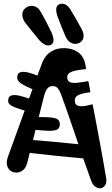

<svg xmlns="http://www.w3.org/2000/svg" viewBox="-20 -947 605 1037"><path d="M22 -98Q29 -117.5 46 -164.2Q63 -211 85 -271.8Q107 -332.5 129 -393Q131 -397.5 132.5 -402Q134 -406.5 135.5 -410.8Q137 -415 138.5 -419.5Q141 -425.5 143.2 -431.8Q145.5 -438 147.5 -444Q153.5 -460 159 -475.2Q164.5 -490.5 169.5 -504.5Q171.5 -509 173 -513.2Q174.5 -517.5 176 -521.8Q177.5 -526 179 -530Q181.5 -537.5 184.2 -544.2Q187 -551 189 -557.5Q197 -578.5 201.8 -591.2Q206.5 -604 207 -606Q223 -647.5 255 -667.8Q287 -688 328 -687Q371 -686.5 402 -664.5Q433 -642.5 441 -598Q442 -592 443.2 -586Q444.5 -580 445 -574Q385 -568 364 -558.2Q343 -548.5 343 -531Q343 -509.5 357.8 -503.2Q372.5 -497 398.2 -500Q424 -503 457 -509Q460 -494 463 -479Q466 -464 468 -449Q421.5 -443 402.8 -433.5Q384 -424 384 -405Q384 -383 398.5 -377Q413 -371 435 -374.2Q457 -377.5 480 -384Q490 -334 499.5 -284Q509 -234 518 -184.5Q527 -135 536 -85.8Q545 -36.5 553 12Q558.5 39.5 547 54.8Q535.5 70 519 70Q506.5 70 493.5 60.5Q480.5 51 473 31Q432.5 -81 392.5 -200.2Q352.5 -319.5 314 -426Q303.5 -455.5 293.2 -468.8Q283 -482 265 -482Q248 -482 236.8 -470Q225.5 -458 217 -425Q194 -336 171.5 -244Q149 -152 127 -67Q119.5 -39.5 103.5 -27.2Q87.5 -15 70 -15Q38 -15 24 -39.2Q10 -63.5 22 -98ZM123 -251 142 -314Q165.5 -315 188.2 -315Q211 -315 234 -314Q268.5 -312.5 285.8 -305.5Q303 -298.5 303 -276Q303 -254.5 288 -246.8Q273 -239 230 -241Q203 -242.5 176.2 -245.2Q149.5 -248 123 -251ZM133 -122Q110 -125 96 -134.5Q82 -144 82 -159Q82 -182.5 100.2 -188.5Q118.5 -194.5 144 -192Q209.5 -187 281.2 -180.2Q353 -173.5 424 -166L444 -90Q360 -97.5 280.2 -105.8Q200.5 -114 133 -122ZM165 -461Q131.5 -475 111.2 -485.8Q91 -496.5 82 -506.5Q73 -516.5 73 -528Q73 -551.5 90 -556.8Q107 -562 134.8 -554.8Q162.5 -547.5 193.5 -534ZM130 -345Q90.5 -356 67.2 -364.5Q44 -373 34 -381.8Q24 -390.5 24 -402Q24 -426 41 -431.2Q58 -436.5 86.2 -429.8Q114.5 -423 148 -411ZM411 -246 396 -321Q421.5 -325.5 437.2 -325.2Q453 -325 460 -314.2Q467 -303.5 467 -277Q467 -258.5 453 -253.5Q439 -248.5 411 -246ZM447 -86 432 -166Q458 -171.5 473.5 -170.5Q489 -169.5 496 -157.5Q503 -145.5 503 -118Q503 -98 489 -92.8Q475 -87.5 447 -86ZM241 -701.5Q229 -701.5 216.2 -709.5Q203.5 -717.5 192 -730Q173.5 -752 154 -777Q134.5 -802 118 -822Q100.5 -844.5 100.5 -867.5Q100.5 -889.5 116.5 -902.5Q132.5 -915.5 151.5 -915.5Q164.5 -915.5 177 -908.2Q189.5 -901 198 -886Q212.5 -862 227 -834.2Q241.5 -806.5 255 -778Q262 -764 265.5 -752Q269 -740 269 -730.5Q269 -716.5 260.8 -709Q252.5 -701.5 241 -701.5ZM386 -710Q370.5 -710 356.5 -720.2Q342.5 -730.5 333 -752Q325 -771.5 314.2 -797.5Q303.5 -823.5 293 -852Q288.5 -863.5 286 -874.2Q283.5 -885 283.5 -894Q283.5 -911 292.5 -919Q301.5 -927 315 -927Q328.5 -927 340.5 -918.2Q352.5 -909.5 361 -894Q376 -870 391.5 -843.2Q407 -816.5 422 -788Q426.5 -779.5 429 -770.8Q431.5 -762 431.5 -753.5Q431.5 -733 417.5 -721.5Q403.5 -710 386 -710Z"/></svg>

Font: Kablammo
Style: Regular
Weight: 400
Designer: Travis Kochel, Lizy Gershenzon, Daria Petrova, Ethan Cohen
Foundry: Vectro Type Foundry
Version: Version 1.002